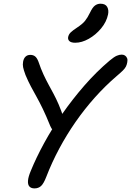

<svg xmlns="http://www.w3.org/2000/svg" viewBox="-20 -1010 713 1044"><path d="M167.6 14.4Q149.4 14.4 140 4.2Q130.6 -6 132.2 -27.5Q133.8 -49 147.8 -81.8Q176.6 -152.4 219.8 -231.7Q263 -311 318.5 -390.7Q374 -470.4 439 -545Q504 -619.6 576.2 -680.6Q600.4 -700.8 614.9 -706.9Q629.4 -713 641.4 -713Q652 -713 659.5 -708.1Q667 -703.2 670.9 -694Q674.8 -684.8 672 -671.4Q669.8 -658.2 664.7 -648.1Q659.6 -638 647.9 -626.4Q636.2 -614.8 613.8 -595.8Q552.4 -543.2 496.2 -480.3Q440 -417.4 391.3 -347.5Q342.6 -277.6 302.2 -202.1Q261.8 -126.6 231.8 -48.8Q217.4 -11.4 203.1 1.5Q188.8 14.4 167.6 14.4ZM290.6 -295.6Q276.4 -295.6 267.4 -303.6Q258.4 -311.6 253.2 -325.2Q231 -380.2 212.9 -417.6Q194.8 -455 178.9 -483.4Q163 -511.8 148.3 -539.3Q133.6 -566.8 118.6 -602.4Q108.6 -629.6 105.7 -644.2Q102.8 -658.8 105.6 -674.6Q108.8 -692.4 118.9 -702Q129 -711.6 144.6 -711.6Q160.4 -711.6 170.7 -703.5Q181 -695.4 188.8 -675.4Q202.8 -634.2 216.6 -604.7Q230.4 -575.2 243.8 -550.6Q257.2 -526 271 -500.3Q284.8 -474.6 298.7 -442.6Q312.6 -410.6 327.4 -365.4Q330.2 -356 329.8 -344.1Q329.4 -332.2 325.2 -321.1Q321 -310 312.5 -302.8Q304 -295.6 290.6 -295.6ZM389.2 -777.6Q366.8 -777.6 357.4 -786.4Q348 -795.2 350.6 -809Q353.8 -823.6 364.6 -834Q375.4 -844.4 398.2 -859.4Q428.6 -879.4 442.3 -896.5Q456 -913.6 469.6 -941.6Q483.2 -970.4 496.7 -980.1Q510.2 -989.8 526.2 -989.8Q553 -989.8 562.7 -972.7Q572.4 -955.6 567.6 -931.6Q559.2 -890.8 529.8 -855.5Q500.4 -820.2 462.5 -798.9Q424.6 -777.6 389.2 -777.6Z"/></svg>

Font: Shantell Sans Light
Style: Italic
Weight: 300
Italic angle: -11°
Designer: Stephen Nixon, Anya Danilova, Shantell Martin
Foundry: Arrow Type
Version: Version 1.008;[ac192a2d6]